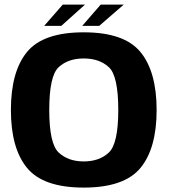

<svg xmlns="http://www.w3.org/2000/svg" viewBox="-20 -824 746 849"><path d="M350.2 5.5Q529.4 5.5 601 -81.3Q672.6 -168.1 672.6 -337.5Q672.6 -507.1 601 -594.1Q529.4 -681.1 350.2 -681.1Q170.9 -681.1 99.6 -594.4Q28.2 -507.6 28.2 -337.5Q28.2 -168.1 99.8 -81.3Q171.4 5.5 350.2 5.5ZM350.2 -110.2Q281.6 -110.2 239.7 -149.3Q197.8 -188.3 197.8 -337.5Q197.8 -488.8 239.7 -527.2Q281.6 -565.5 350.2 -565.5Q419.2 -565.5 461.1 -527.2Q503 -488.8 503 -337.5Q503 -188.3 461.1 -149.3Q419.2 -110.2 350.2 -110.2ZM175.2 -709.5H250.9L356 -803.7H257.5ZM343.5 -709.5H418.6L527.3 -803.7H425.3Z"/></svg>

Font: Anybody Thin
Style: Regular
Weight: 100
Designer: Tyler Finck
Foundry: Etcetera Type Company
Version: Version 1.114;gftools[0.9.25]